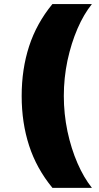

<svg xmlns="http://www.w3.org/2000/svg" viewBox="-20 -747 480 932"><path d="M426.1 164.8H234.4Q157.3 71 121.3 -40Q85.2 -150.9 85.2 -281.2Q85.2 -411.6 121.3 -522.5Q157.3 -633.5 234.4 -727.3H426.1Q386.7 -678.3 356.2 -608Q340.9 -572.4 328.8 -534.1Q316.8 -495.7 307.5 -453.1Q289.8 -368.3 289.8 -281.2Q289.8 -194.2 307.5 -109.4Q325.6 -24.9 356.2 45.3Q386.7 115.4 426.1 164.8Z"/></svg>

Font: Linik Sans Black
Style: Regular
Weight: 900
Designer: Fonts by Rasmus Andersson / Changes by Cristiano Sobral with parts from Marc Monis
Foundry: rsms
Version: Version 3.020; ttfautohint (v1.6)